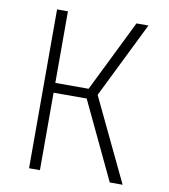

<svg xmlns="http://www.w3.org/2000/svg" viewBox="-82 -800 764 869"><g transform="rotate(10 300.0 -365.0)"><path d="M110 0V-730H160V-401H313L475 -730H530L358 -381L540 0H481L312 -356H160V0Z"/></g></svg>

Font: JetBrains Mono NL Thin
Style: Regular
Weight: 100
Monospace: yes
Designer: Philipp Nurullin, Konstantin Bulenkov
Foundry: JetBrains
Version: Version 2.305; ttfautohint (v1.8.4.7-5d5b)